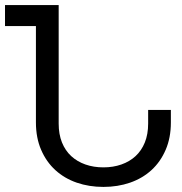

<svg xmlns="http://www.w3.org/2000/svg" viewBox="-20 -736 727 767"><path d="M662.6 -247.1Q662.6 -185.5 641.8 -137.5Q621.1 -89.4 585 -56.4Q548.8 -23.4 499.5 -6.3Q450.2 10.7 393.1 10.7Q335.9 10.7 286.6 -6.3Q237.3 -23.4 201.2 -56.4Q165 -89.4 144.3 -137.5Q123.5 -185.5 123.5 -247.1V-631.8H0V-715.8H214.4V-242.2Q214.4 -199.7 227.5 -167Q240.7 -134.3 264.6 -112.3Q288.6 -90.3 321.3 -78.9Q354 -67.4 393.1 -67.4Q432.1 -67.4 464.8 -78.9Q497.6 -90.3 521.5 -112.3Q545.4 -134.3 558.6 -167Q571.8 -199.7 571.8 -242.2V-296.9H662.6Z"/></svg>

Font: Arian AMU
Style: Regular
Weight: 400
Designer: Ruben Hakobyan (Tarumian)
Foundry: Ruben Hakobyan (Tarumian)
Version: Version 4.003